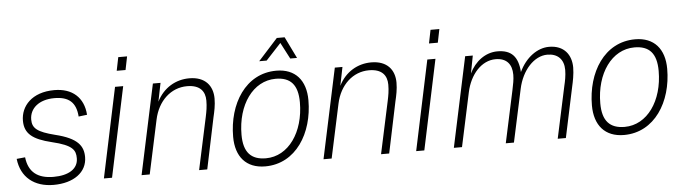

<svg xmlns="http://www.w3.org/2000/svg" viewBox="-47 -924 4010 1127"><g transform="rotate(-5 1958.5 -360.5)"><path d="M229 12C347 12 427 -45 427 -135C427 -200 395 -248 263 -280C160 -306 131 -330 131 -381C131 -447 186 -495 277 -495C362 -495 404 -459 410 -375L460 -381C453 -483 387 -542 281 -542C148 -542 82 -464 82 -379C82 -303 128 -266 240 -239C363 -210 378 -179 378 -132C378 -69 321 -35 233 -35C139 -35 86 -76 76 -164L26 -159C38 -50 115 12 229 12Z M656 -623H708L724 -702H672ZM526 0H574L686 -530H638Z M748 0H796L864 -317C887 -426 964 -497 1059 -497C1135 -497 1165 -458 1165 -403C1165 -367 1160 -340 1153 -307L1087 0H1135L1198 -301C1206 -335 1214 -371 1214 -411C1214 -485 1171 -542 1076 -542C997 -542 924 -501 884 -421L906 -530H861Z M1494 -606H1538L1627 -702L1677 -606H1717L1655 -733H1609ZM1476 12C1657 12 1762 -159 1762 -353C1762 -470 1701 -542 1589 -542C1407 -542 1303 -371 1303 -177C1303 -60 1364 12 1476 12ZM1484 -35C1397 -35 1353 -81 1353 -185C1353 -361 1447 -495 1581 -495C1668 -495 1711 -449 1711 -345C1711 -169 1617 -35 1484 -35Z M1820 0H1868L1936 -317C1959 -426 2036 -497 2131 -497C2207 -497 2237 -458 2237 -403C2237 -367 2232 -340 2225 -307L2159 0H2207L2270 -301C2278 -335 2286 -371 2286 -411C2286 -485 2243 -542 2148 -542C2069 -542 1996 -501 1956 -421L1978 -530H1933Z M2496 -623H2548L2564 -702H2512ZM2366 0H2414L2526 -530H2478Z M2588 0H2636L2704 -317C2726 -421 2794 -497 2877 -497C2941 -497 2973 -460 2973 -397C2973 -369 2967 -340 2960 -307L2894 0H2942L3009 -311C3032 -419 3104 -497 3182 -497C3243 -497 3279 -461 3279 -399C3279 -365 3272 -332 3266 -307L3200 0H3248L3312 -301C3317 -323 3327 -369 3327 -409C3327 -482 3286 -542 3196 -542C3127 -542 3058 -492 3019 -409C3013 -500 2974 -542 2892 -542C2821 -542 2759 -495 2726 -426L2746 -530H2701Z M3590 12C3771 12 3876 -159 3876 -353C3876 -470 3815 -542 3703 -542C3521 -542 3417 -371 3417 -177C3417 -60 3478 12 3590 12ZM3598 -35C3511 -35 3467 -81 3467 -185C3467 -361 3561 -495 3695 -495C3782 -495 3825 -449 3825 -345C3825 -169 3731 -35 3598 -35Z"/></g></svg>

Font: Geist ExtraLight
Style: Italic
Weight: 200
Italic angle: -12°
Designer: Basement.studio, Andrés Briganti, Mateo Zaragoza
Foundry: Basement.studio, Vercel, Andrés Briganti, Guido Ferreyra, Mateo Zaragoza
Version: Version 1.500